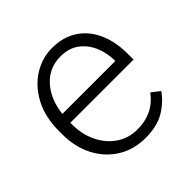

<svg xmlns="http://www.w3.org/2000/svg" viewBox="-146 -669 810 810"><g transform="rotate(-45 258.5 -264.0)"><path d="M281.2 9.8Q212.4 9.8 158.7 -23.4Q105 -56.6 74.5 -115.2Q43.9 -173.8 43.9 -249.5V-270.5Q43.9 -352.1 75.4 -412.1Q106.9 -472.2 158.7 -505.1Q210.4 -538.1 270.5 -538.1Q337.9 -538.1 384.5 -506.8Q431.2 -475.6 455.3 -421.1Q479.5 -366.7 479.5 -295.9V-260.3H102.5V-249.5Q102.5 -191.4 125.5 -143.8Q148.4 -96.2 189.2 -68.1Q230 -40 283.7 -40Q330.1 -40 366.5 -57.4Q402.8 -74.7 431.6 -112.3L468.3 -84Q442.4 -45.4 397.2 -17.8Q352.1 9.8 281.2 9.8ZM270.5 -487.8Q203.6 -487.8 158.9 -439.2Q114.3 -390.6 105 -310.5H420.9V-316.9Q419.9 -361.3 403.1 -400.1Q386.2 -439 353.3 -463.4Q320.3 -487.8 270.5 -487.8Z"/></g></svg>

Font: Vazirmatn UI ExtraLight
Style: Regular
Weight: 200
Designer: Saber Rastikerdar
Foundry: Saber Rastikerdar
Version: Version 33.003